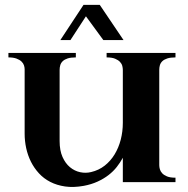

<svg xmlns="http://www.w3.org/2000/svg" viewBox="-20 -740 762 780"><path d="M288.1 -506.8Q267.6 -506.8 254.9 -502.7Q242.2 -498.5 234.9 -491.5Q227.5 -484.4 224.9 -475.3Q222.2 -466.3 222.2 -456.1V-167Q222.2 -128.9 233.9 -102.5Q245.6 -76.2 264.2 -60.8Q282.7 -45.4 305.4 -40.5Q328.1 -35.6 350.1 -41Q381.3 -48.3 405.3 -67.1Q429.2 -85.9 445.6 -112.8Q461.9 -139.6 470.5 -172.6Q479 -205.6 479 -241.2V-456.1Q479 -463.4 476.8 -472.2Q474.6 -481 467.5 -488.5Q460.4 -496.1 447.5 -501.5Q434.6 -506.8 413.1 -506.8V-524.9H692.9V-506.8Q672.9 -506.8 659.9 -502.7Q647 -498.5 639.6 -491.5Q632.3 -484.4 629.6 -475.3Q627 -466.3 627 -456.1V-68.8Q627 -61.5 629.4 -52.7Q631.8 -43.9 638.7 -36.4Q645.5 -28.8 658.4 -23.4Q671.4 -18.1 692.9 -18.1V0H479V-99.1Q468.8 -80.1 454.6 -62Q440.4 -43.9 420.9 -28.8Q401.4 -13.7 376.2 -2.2Q351.1 9.3 319.8 15.1Q278.3 22.5 244.6 17.6Q210.9 12.7 184.3 -1Q157.7 -14.6 138.2 -35.9Q118.7 -57.1 105.7 -83Q92.8 -108.9 86.4 -138.2Q80.1 -167.5 80.1 -196.8V-459Q80.1 -466.3 77.4 -474.6Q74.7 -482.9 67.4 -490Q60.1 -497.1 47.1 -502Q34.2 -506.8 14.2 -506.8V-524.9H288.1ZM481.9 -577.1H399.9L329.1 -673.8L266.1 -577.1H225.1L319.3 -720.2H385.3Z"/></svg>

Font: Uncial Antiqua
Style: Regular
Weight: 400
Version: Version 1.000